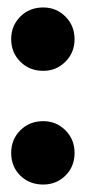

<svg xmlns="http://www.w3.org/2000/svg" viewBox="-20 -495 231 515"><path d="M180 -390Q180 -354 155.5 -329.5Q131 -305 96 -305Q59 -305 34.5 -329.5Q10 -354 10 -390Q10 -426 34.5 -450.5Q59 -475 96 -475Q131 -475 155.5 -450.5Q180 -426 180 -390ZM180 -85Q180 -48 155.5 -24Q131 0 96 0Q59 0 34.5 -24Q10 -48 10 -85Q10 -121 34.5 -145.5Q59 -170 96 -170Q131 -170 155.5 -145.5Q180 -121 180 -85Z"/></svg>

Font: Palanquin Dark SemiBold
Style: Regular
Weight: 600
Designer: Pria Ravichandran
Version: Version 1.001